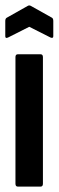

<svg xmlns="http://www.w3.org/2000/svg" viewBox="-20 -693 218 713"><path d="M46.4 0Q37.4 0 37.4 -10.9V-480.9Q37.4 -491.5 46.4 -491.5H130.5Q139.4 -491.5 139.4 -480.9V-10.9Q139.4 0 130.5 0ZM9.9 -553.7Q-0.4 -548.9 -0.4 -558.5V-615.1Q-0.4 -623.9 4.8 -627L82.6 -670.9Q88.7 -674.7 94.9 -670.9L173.3 -627Q177.9 -623.9 177.9 -615.1V-558.5Q177.9 -549.5 167.5 -553.7L88.7 -593.5Z"/></svg>

Font: Sofia Sans Extra Condensed
Style: Regular
Weight: 400
Designer: Botio Nikoltchev, Ani Petrova
Foundry: lettersoup
Version: Version 4.101